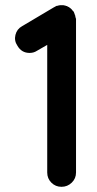

<svg xmlns="http://www.w3.org/2000/svg" viewBox="-20 -720 375 740"><path d="M273 -648V-645V-55Q273 -32 256.5 -16Q240 0 217 0Q194 0 178 -16Q162 -32 162 -55V-547L122 -524Q110 -516 94 -516Q63 -516 47 -544Q34 -563 39.5 -585.5Q45 -608 65 -619L188 -692L190 -693L192 -694Q193 -694 194.5 -695.5Q196 -697 197 -697Q198 -697 200 -697.5Q202 -698 203 -698Q204 -699 207 -699Q209 -700 214 -700H217H218H225Q226 -699 229 -699Q231 -699 235 -697Q238 -697 239 -696Q243 -693 245 -693Q247 -691 249 -690Q250 -689 253 -687L257 -683Q259 -681 260 -679L264 -675L265 -673Q265 -672 266 -670Q268 -666 268 -665Q268 -664 268.5 -662.5Q269 -661 270 -660Q270 -659 270 -657L271 -655Q271 -650 273 -648Z"/></svg>

Font: Quicksand
Style: Bold
Weight: 700
Designer: Andrew Paglinawan
Foundry: Andrew Paglinawan
Version: 1.002